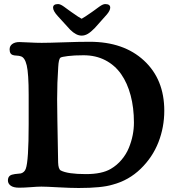

<svg xmlns="http://www.w3.org/2000/svg" viewBox="-20 -917 851 945"><path d="M432.6 -857.9Q439 -862.3 447 -868.2Q455.1 -874 459.2 -877.2Q463.4 -880.4 469 -884.3Q474.6 -888.2 477.8 -890.1Q481 -892.1 484.9 -893.8Q488.8 -895.5 491.7 -896.2Q494.6 -897 497.6 -897Q522.5 -897 522.5 -879.4Q522.5 -865.7 506.3 -846.2L446.3 -778.8Q427.2 -759.3 412.4 -750.5Q397.5 -741.7 381.8 -741.7Q355 -741.7 325.7 -770.5L264.2 -837.9Q241.2 -863.3 241.2 -879.4Q241.2 -897 266.1 -897Q269 -897 272 -896.2Q274.9 -895.5 278.8 -893.8Q282.7 -892.1 285.9 -890.1Q289.1 -888.2 294.7 -884.3Q300.3 -880.4 304.4 -877.2Q308.6 -874 316.7 -868.2Q324.7 -862.3 331.1 -857.9Q371.1 -829.6 381.8 -824.7Q393.6 -830.6 432.6 -857.9ZM367.2 8.3Q327.1 8.3 266.4 4.9Q205.6 1.5 183.6 1.5Q164.6 1.5 131.6 4.2Q98.6 6.8 74.2 6.8Q46.4 6.8 32.7 -3.2Q19 -13.2 19 -28.8Q19 -54.7 45.4 -58.6Q51.3 -60.5 64.7 -61.5Q78.1 -62.5 83 -63.5Q100.6 -68.8 106.9 -86.4Q121.1 -124.5 121.1 -305.7V-450.2Q121.1 -554.7 111.6 -595Q102.1 -635.3 81.5 -640.1Q75.2 -642.6 62.3 -643.3Q49.3 -644 45.9 -645.5Q27.3 -649.4 27.3 -673.8Q27.3 -690.9 40.5 -700.4Q53.7 -710 75.7 -710Q90.8 -710 124.3 -708Q157.7 -706.1 185.1 -706.1Q218.8 -706.1 293 -708.7Q367.2 -711.4 421.4 -711.4Q588.9 -711.4 688.7 -618.9Q788.6 -526.4 788.6 -372.1Q788.6 -291 759.8 -217Q731 -143.1 672.4 -86.2Q613.8 -29.3 534.7 -8.3Q481 8.3 367.2 8.3ZM402.8 -60.1Q481.9 -60.1 525.4 -85.9Q555.7 -103.5 578.6 -130.9Q601.6 -158.2 614.3 -189.5Q627 -220.7 633.1 -251.7Q639.2 -282.7 639.2 -313.5Q639.2 -386.7 623 -447.5Q606.9 -508.3 576.2 -552.2Q545.4 -596.2 498.3 -620.6Q451.2 -645 391.1 -645Q345.2 -645 314.2 -641.1Q283.2 -637.2 277.8 -633.3Q268.6 -626.5 266.6 -587.4Q261.2 -511.2 261.2 -427.7Q261.2 -375 266.1 -117.2Q267.1 -85 278.8 -78.1Q313 -60.1 402.8 -60.1Z"/></svg>

Font: Cooper* SemiBold
Style: Regular
Weight: 600
Designer: Owen Earl
Foundry: indestructible type*
Version: Version 0.001